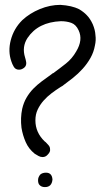

<svg xmlns="http://www.w3.org/2000/svg" viewBox="-20 -761 438 781"><path d="M70.3 -678.7Q100.6 -707 142.1 -724.1Q183.6 -741.2 225.6 -741.2Q272.5 -738.3 301.8 -723.6Q321.3 -711.9 333 -699.2Q346.7 -685.5 357.4 -662.1Q367.2 -638.7 368.2 -618.2Q371.1 -597.7 366.2 -576.2Q361.3 -548.8 348.1 -525.4Q335 -502 316.4 -481.4Q297.9 -460.9 276.4 -443.8Q254.9 -426.8 233.4 -411.1Q231.4 -410.2 230 -409.2Q228.5 -408.2 226.6 -407.2Q208 -395.5 189.9 -381.8Q171.9 -368.2 157.2 -351.6Q142.6 -335 133.3 -315.4Q124 -295.9 124 -271.5Q124 -221.7 162.1 -185.5Q164.1 -183.6 166 -182.6Q171.9 -176.8 177.7 -169.9Q183.6 -163.1 183.6 -154.3Q185.5 -143.6 174.8 -132.8Q166 -122.1 153.3 -122.1Q144.5 -122.1 136.7 -126.5Q128.9 -130.9 121.1 -135.7Q96.7 -155.3 84.5 -183.1Q72.3 -210.9 67.4 -241.2Q62.5 -281.2 70.3 -318.4Q76.2 -343.8 87.9 -363.8Q99.6 -383.8 115.2 -399.9Q130.9 -416 149.9 -430.2Q168.9 -444.3 189.5 -459Q193.4 -462.9 197.3 -463.9Q222.7 -482.4 248 -502.4Q273.4 -522.5 290 -551.8Q318.4 -598.6 299.8 -637.7Q289.1 -661.1 270 -668Q251 -674.8 227.5 -674.8Q134.8 -670.9 91.8 -606.4Q68.4 -570.3 82 -527.3Q85 -517.6 86.4 -508.8Q87.9 -500 84 -492.2Q79.1 -483.4 65.4 -478.5Q63.5 -478.5 61.5 -478Q59.6 -477.5 57.6 -477.5Q43 -477.5 36.1 -489.3Q29.3 -501 26.4 -510.7Q11.7 -551.8 23.9 -598.1Q36.1 -644.5 70.3 -678.7ZM134.8 -28.3Q134.8 -40 143.6 -50.8Q152.3 -58.6 167 -58.6Q191.4 -58.6 193.4 -31.2V-30.3Q190.4 0 163.1 0H162.1Q148.4 0 140.6 -8.8Q134.8 -14.6 134.8 -28.3Z"/></svg>

Font: Scriphy
Style: Regular
Weight: 400
Designer: Ala M. Lockhart
Foundry: Ala M. Lockhart
Version: Version 1.0 2021